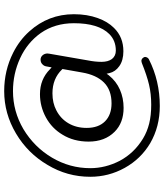

<svg xmlns="http://www.w3.org/2000/svg" viewBox="47 -754 783 917"><g transform="rotate(-90 438.5 -295.5)"><path d="M390.6 76.2Q510.7 76.2 613.3 24.4Q621.1 20.5 624 11.7Q625 9.8 625 6.8Q625 0 619.1 -5.9Q613.3 -11.7 605.5 -11.7Q603.5 -11.7 596.7 -9.8Q536.1 14.6 492.2 24.9Q448.2 35.2 397 35.2Q345.7 35.2 306.6 25.4Q267.6 15.6 235.4 -3.9Q166 -45.9 128.9 -115.2Q93.8 -183.6 93.8 -255.9Q93.8 -353.5 144 -438.5Q194.3 -523.4 280.3 -575.2Q365.2 -625 461.9 -625Q544.9 -625 619.1 -590.8Q693.4 -556.6 739.3 -492.2Q786.1 -424.8 786.1 -334Q786.1 -216.8 734.4 -165Q703.1 -133.8 655.3 -133.8Q629.9 -133.8 615.2 -152.3Q601.6 -170.9 601.6 -202.1Q601.6 -232.4 608.4 -266.6L640.6 -452.1L641.6 -461.9Q640.6 -475.6 632.3 -484.4Q624 -493.2 612.3 -493.2Q597.7 -493.2 588.9 -483.4Q582 -476.6 580.1 -466.8L575.2 -440.4L566.4 -448.2Q518.6 -496.1 447.3 -496.1Q388.7 -496.1 336.4 -467.8Q284.2 -439.5 253.9 -388.7Q220.7 -335 220.7 -263.7Q220.7 -186.5 267.6 -139.6Q310.5 -96.7 381.8 -96.7Q428.7 -96.7 468.8 -114.3Q508.8 -131.8 537.1 -167L544.9 -177.7L547.9 -164.1Q554.7 -135.7 581.1 -117.2Q608.4 -97.7 652.3 -97.7Q719.7 -97.7 763.7 -142.6Q793.9 -172.9 810.5 -219.7Q829.1 -270.5 829.1 -334Q829.1 -456.1 747.1 -546.9Q705.1 -593.8 645.5 -624Q560.5 -667 461.9 -667Q354.5 -667 259.8 -610.8Q165 -554.7 109.4 -460Q52.7 -366.2 52.7 -255.9Q52.7 -168 95.2 -91.3Q137.7 -14.6 212.9 30.3Q292 76.2 390.6 76.2ZM403.3 -154.3Q348.6 -154.3 317.4 -185.5Q286.1 -216.8 286.1 -273.4Q286.1 -322.3 308.1 -359.9Q330.1 -397.5 370.1 -418Q405.3 -436.5 451.2 -436.5Q521.5 -436.5 565.4 -390.6L567.4 -388.7L550.8 -294.9Q539.1 -226.6 502.9 -190.4Q466.8 -154.3 403.3 -154.3Z"/></g></svg>

Font: FakePearl
Style: Light
Weight: 350
Version: Version 1.2